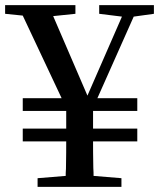

<svg xmlns="http://www.w3.org/2000/svg" viewBox="-29 -731 622 751"><path d="M446 0V-34L337 -43C337 -50 337 -61 336 -74C335 -121 335 -155 335 -178H508V-228H335V-297H508V-347H352L494 -666L573 -677V-711H359V-677L448 -666L313 -357L179 -668L266 -677V-711H-9V-677L60 -670L212 -347H60V-297H230V-228H60V-178H230C230 -155 230 -119 229 -71C228 -59 228 -50 228 -43L118 -34V0Z"/></svg>

Font: AllPunType SemiBold
Style: Regular
Weight: 600
Version: 1.0